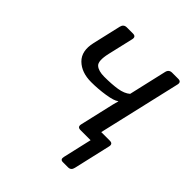

<svg xmlns="http://www.w3.org/2000/svg" viewBox="-189 -638 934 934"><g transform="rotate(45 278.5 -171.0)"><path d="M87.9 -344.7 121.6 -490.7Q126.5 -512.7 148.4 -512.7H190.4Q212.4 -512.7 207.5 -490.7L176.8 -358.4Q163.1 -297.9 181.9 -281.5Q200.7 -265.1 240.2 -265.1Q291.5 -265.1 329.1 -271Q366.7 -276.9 388.2 -295.4L433.1 -490.7Q438 -512.7 460 -512.7H502Q523.9 -512.7 519 -490.7L420.4 -64.5H479.5Q501.5 -64.5 496.6 -42.5L452.6 148.9Q447.8 170.9 427.7 170.9H391.6Q372.1 170.9 377.4 148.9L411.6 0H341.8Q319.8 0 324.7 -22L365.7 -199.7Q368.7 -212.9 373.5 -229H371.6Q357.4 -216.8 309.3 -209.2Q261.2 -201.7 213.4 -201.7Q147 -201.7 109.4 -238.8Q71.8 -275.9 87.9 -344.7Z"/></g></svg>

Font: Istok Web
Style: Italic
Weight: 400
Italic angle: -13°
Designer: Andrey V. Panov
Foundry: Andrey V. Panov
Version: Version 1.0.2g